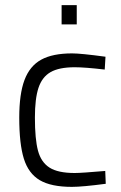

<svg xmlns="http://www.w3.org/2000/svg" viewBox="-20 -718 473 748"><path d="M55 -260Q55 -352 75.5 -406.5Q96 -461 140.5 -485.5Q185 -510 261 -510Q295 -510 391 -497L388 -447Q311 -456 271 -456Q210 -456 177 -437Q144 -418 130 -376Q116 -334 116 -260Q116 -176 128 -131Q140 -86 173 -65Q206 -44 271 -44Q297 -44 390 -52L392 -2Q301 10 260 10Q179 10 135 -16Q91 -42 73 -99.5Q55 -157 55 -260ZM220 -698H279V-623H220Z"/></svg>

Font: Cairo Light
Style: Regular
Weight: 300
Designer: Mohamed Gaber, Accademia di Belle Arti di Urbino and others
Foundry: Kief Type Foundry, Accademia di Belle Arti di Urbino and others
Version: Version 3.011